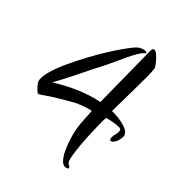

<svg xmlns="http://www.w3.org/2000/svg" viewBox="-146 -622 699 764"><g transform="rotate(30 204.0 -240.5)"><path d="M273 51Q257 51 248 34Q239 17 235 -6Q231 -29 230 -48.5Q229 -68 229 -73Q229 -105 234.5 -134Q240 -163 247 -196Q243 -197 239 -197Q235 -197 232 -197Q195 -197 155.5 -186.5Q116 -176 81 -165Q79 -165 67 -160.5Q55 -156 43 -152Q31 -148 30 -148Q26 -148 20 -157Q14 -166 9.5 -176.5Q5 -187 4 -193Q4 -212 21 -241.5Q38 -271 66.5 -305Q95 -339 127.5 -373.5Q160 -408 192.5 -437.5Q225 -467 250 -486.5Q275 -506 287 -509Q292 -510 296.5 -510.5Q301 -511 305 -511Q317 -511 320 -504Q320 -503 315 -500Q306 -497 291 -482.5Q276 -468 259.5 -448.5Q243 -429 228 -410.5Q213 -392 203 -381Q166 -341 129.5 -298.5Q93 -256 54 -216Q96 -229 141.5 -237Q187 -245 232 -245Q239 -245 245.5 -244.5Q252 -244 259 -244L329 -519Q332 -532 339 -532Q348 -532 357 -518Q366 -504 372.5 -488.5Q379 -473 379 -467Q377 -452 369 -421Q361 -390 350.5 -354Q340 -318 331 -286Q322 -254 317 -236Q328 -234 349 -226Q370 -218 388.5 -205.5Q407 -193 408 -177Q408 -164 396.5 -147Q385 -130 372 -130Q369 -130 367 -137Q367 -148 375 -161.5Q383 -175 383 -186Q383 -193 368 -196Q353 -199 337 -200Q321 -201 318 -201L310 -200Q305 -186 298 -157.5Q291 -129 284 -96Q277 -63 272.5 -33Q268 -3 268 15Q268 29 275 34.5Q282 40 282 46Q282 49 278 50Q274 51 273 51Z"/></g></svg>

Font: Comforter
Style: Regular
Weight: 400
Designer: Robert E. Leuschke
Foundry: Robert E. Leuschke
Version: Version 1.013; ttfautohint (v1.8.3)